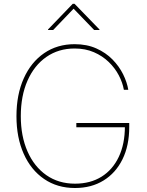

<svg xmlns="http://www.w3.org/2000/svg" viewBox="-20 -966 765 996"><path d="M369.1 9.3Q277.3 9.3 209 -37.4Q140.6 -84 103 -168.2Q65.4 -252.4 65.4 -363.3Q65.4 -475.6 103.3 -559.6Q141.1 -643.6 209 -690.2Q276.9 -736.8 367.2 -736.8Q430.7 -736.8 479.7 -714.8Q528.8 -692.9 563.5 -657.5Q598.1 -622.1 618.7 -580.6Q639.2 -539.1 645.5 -500H622.6Q616.2 -537.1 596.4 -575Q576.7 -612.8 544.2 -644.3Q511.7 -675.8 467.3 -695.1Q422.9 -714.4 367.2 -714.4Q283.7 -714.4 220.7 -670.7Q157.7 -627 122.8 -547.9Q87.9 -468.8 87.9 -363.3Q87.9 -259.8 122.6 -180.7Q157.2 -101.6 220.5 -57.4Q283.7 -13.2 369.1 -13.2Q448.7 -13.2 506.6 -49.3Q564.5 -85.4 596.2 -152.3Q627.9 -219.2 627.9 -310.5L637.7 -305.7H376V-328.1H650.4V-306.6Q650.4 -210.9 615.5 -139.9Q580.6 -68.8 517.3 -29.8Q454.1 9.3 369.1 9.3ZM255.9 -810.5H229V-813L357.4 -946.3H366.7L496.1 -813V-810.5H468.3L361.8 -920.9Z"/></svg>

Font: Inter 18pt Thin
Style: Regular
Weight: 250
Designer: Rasmus Andersson
Foundry: rsms
Version: Version 4.001;git-66647c0bb